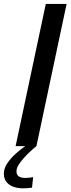

<svg xmlns="http://www.w3.org/2000/svg" viewBox="-69 -758 366 996"><path d="M12 0 168.5 -737.5H276.5L120 0ZM103 161 97 215.5Q87.5 217 75 218Q62.5 219 50 219Q22 219 -0.5 210.5Q-23 202 -36 185.2Q-49 168.5 -49 143Q-49 115 -30.5 88Q-12 61 14 38Q40 15 62 0H120Q106 11 88.5 27.2Q71 43.5 54.5 61.8Q38 80 27.2 97.8Q16.5 115.5 16.5 130Q16.5 149 28.5 157Q40.5 165 62.5 165Q72.5 165 83.5 163.8Q94.5 162.5 103 161Z"/></svg>

Font: Epilogue Medium
Style: Italic
Weight: 500
Italic angle: -12°
Designer: Tyler Finck
Foundry: Etcetera Type Co
Version: Version 2.112